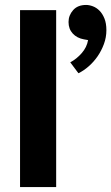

<svg xmlns="http://www.w3.org/2000/svg" viewBox="-20 -756 450 776"><path d="M61 0V-715H207V0ZM319 -597Q291 -602 274 -620.5Q257 -639 257 -667Q257 -694 275.5 -715Q294 -736 328 -736Q341 -736 355.5 -730.5Q370 -725 382 -713Q394 -701 402 -681.5Q410 -662 410 -634Q410 -605 400 -578Q390 -551 374.5 -528.5Q359 -506 338.5 -488Q318 -470 297 -460L264 -504Q290 -518 310.5 -541.5Q331 -565 336 -594Z"/></svg>

Font: Mukta Mahee ExtraBold
Style: Regular
Weight: 800
Designer: Shuchita Grover, Noopur Datye, Girish Dalvi, Yashodeep Gholap
Foundry: Ek Type
Version: Version 2.538;PS 1.000;hotconv 16.6.51;makeotf.lib2.5.65220;